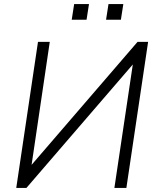

<svg xmlns="http://www.w3.org/2000/svg" viewBox="-20 -925 775 945"><path d="M60 0 167 -719H225L132 -90L116 -91L657 -719H709L602 0H543L637 -630L652 -629L110 0ZM502 -828 514 -905H587L575 -828ZM333 -828 345 -905H418L406 -828Z"/></svg>

Font: Nunitoga
Style: Light Italic
Weight: 300
Italic angle: -9°
Designer: Vernon Adams
Foundry: Vernon Adams
Version: Version 1.0